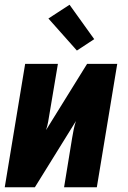

<svg xmlns="http://www.w3.org/2000/svg" viewBox="-20 -789 540 809"><path d="M0 0 86 -520H224L189 -312Q186 -294 183 -276.5Q180 -259 174 -241L347 -520H474L388 0H250L284 -208Q287 -226 290.5 -243.5Q294 -261 300 -279L127 0ZM304 -576 184 -711 273 -769 377 -624Z"/></svg>

Font: Iosevka Term Curly Hv Obl
Style: Regular
Weight: 900
Italic angle: -9°
Designer: Belleve Invis
Foundry: Belleve Invis
Version: Version 32.3.0